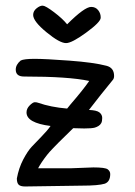

<svg xmlns="http://www.w3.org/2000/svg" viewBox="-20 -675 490 695"><path d="M310 -650Q326 -650 335.5 -638Q345 -626 344.5 -610.5Q344 -595 292 -557Q240 -519 219 -519Q196 -519 148 -558.5Q100 -598 100 -621Q100 -635 112.5 -645Q125 -655 135 -654.5Q145 -654 175.5 -631Q206 -608 223 -587Q286 -650 310 -650ZM239 -66 318 -69Q361 -69 370 -62Q379 -55 379 -45Q379 -17 359 -10Q336 -3 277 -3L71 0Q54 0 47.5 -6.5Q41 -13 41 -29Q48 -67 64 -97.5Q80 -128 95 -144Q110 -160 131 -181.5Q152 -203 163 -219Q76 -230 76 -268Q76 -282 87.5 -293.5Q99 -305 106 -305Q113 -305 118 -303Q164 -287 223 -282L236 -298Q281 -350 303 -382Q229 -398 67 -398Q37 -398 37 -423Q37 -441 55 -456Q67 -462 105.5 -462Q144 -462 231.5 -455.5Q319 -449 365 -437Q393 -430 393 -400Q393 -390 387 -384Q345 -333 302 -277Q330 -276 340 -268Q350 -260 350 -248Q350 -236 346.5 -229.5Q343 -223 336.5 -219Q330 -215 323 -213Q312 -210 285 -210L245 -211Q239 -205 219 -185.5Q199 -166 193 -160Q187 -154 172.5 -139Q158 -124 151 -115Q129 -87 118 -66Z"/></svg>

Font: Patrick Hand SC
Style: Regular
Weight: 400
Designer: Patrick Wagesreiter
Foundry: Patrick Wagesreiter
Version: Version 1.003;PS 001.003;hotconv 1.0.70;makeotf.lib2.5.58329